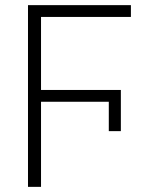

<svg xmlns="http://www.w3.org/2000/svg" viewBox="-20 -727 605 747"><path d="M403.3 -216.8V-331.1H139.6V0H88.9V-707H489.3V-661.1H139.6V-377H450.2V-216.8Z"/></svg>

Font: Pretendard JP ExtraLight
Style: Regular
Weight: 200
Designer: Base glyphs from Inter by Rasmus Andersson; Hangeul glyphs from Noto Sans CJK(Source Han Sans) by Jang Soo-young and Kan
Foundry: Kil Hyung-jin
Version: Version 1.309